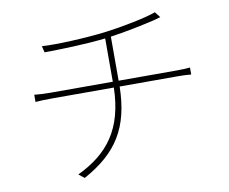

<svg xmlns="http://www.w3.org/2000/svg" viewBox="-82 -846 1164 974"><g transform="rotate(-10 500.0 -359.0)"><path d="M99 -436V-399C121 -401 151 -402 184 -402H503C498 -188 408 -75 249 1L278 24C453 -72 529 -190 533 -402H834C856 -402 884 -401 901 -399V-435C881 -433 855 -432 833 -432H533V-659C614 -670 711 -691 762 -703C775 -707 787 -710 797 -713L774 -742C726 -723 592 -697 511 -687C404 -674 254 -667 180 -672L188 -639C276 -640 397 -643 503 -655V-432H182C153 -432 116 -434 99 -436Z"/></g></svg>

Font: Harano Aji Gothic K1 ExtraLight
Style: Regular
Weight: 250
Foundry: Masamichi Hosoda
Version: HaranoAjiGothicK1-ExtraLight version 20230610;ttx 4.39.4